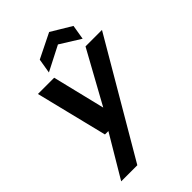

<svg xmlns="http://www.w3.org/2000/svg" viewBox="-278 -857 1187 1187"><g transform="rotate(-45 315.0 -264.0)"><path d="M52 220 216 -56H186L70 -526H212L296 -181L486 -526H630L193 220ZM212 -572 228 -668 390 -748 523 -668 507 -572 374 -655Z"/></g></svg>

Font: DM Sans 9pt
Style: Bold Italic
Weight: 700
Italic angle: -10°
Version: Version 4.004;gftools[0.9.30]